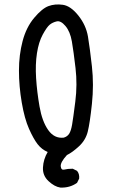

<svg xmlns="http://www.w3.org/2000/svg" viewBox="-20 -722 540 875"><path d="M254.9 132.8Q228.5 128.9 201.2 103.5Q173.8 78.1 175.8 41Q177.7 3.9 197.3 -29.3Q169.9 -41 151.4 -64.9Q132.8 -88.9 112.3 -134.8Q91.8 -180.7 79.1 -254.9Q66.4 -329.1 66.4 -400.4Q66.4 -471.7 83 -534.7Q99.6 -597.7 135.7 -640.6Q171.9 -683.6 201.2 -694.3Q230.5 -705.1 266.1 -700.2Q301.8 -695.3 336.9 -651.4Q372.1 -607.4 380.9 -555.2Q389.6 -502.9 398.9 -419.4Q408.2 -335.9 398.9 -248.5Q389.6 -161.1 379.9 -122.1Q370.1 -83 339.8 -55.2Q309.6 -27.3 285.2 -15.6Q254.9 17.6 256.8 36.1Q258.8 54.7 273.4 50.8Q288.1 46.9 311.5 46.9L331.1 56.6Q342.8 70.3 340.8 91.8L331.1 111.3Q297.9 134.8 254.9 132.8ZM270.5 -94.7Q287.1 -99.6 295.4 -112.8Q303.7 -126 308.6 -154.3Q313.5 -182.6 323.2 -259.3Q333 -335.9 324.2 -411.6Q315.4 -487.3 307.6 -532.7Q299.8 -578.1 278.3 -603.5Q256.8 -628.9 238.3 -624.5Q219.7 -620.1 206.5 -609.4Q193.4 -598.6 174.8 -564.5Q156.2 -530.3 148.4 -479.5Q140.6 -428.7 144.5 -366.2Q148.4 -303.7 160.2 -236.3Q171.9 -168.9 199.7 -129.4Q227.5 -89.8 270.5 -94.7Z"/></svg>

Font: NaikaiFont
Style: Regular
Weight: 400
Version: Version 1.67